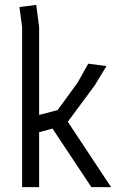

<svg xmlns="http://www.w3.org/2000/svg" viewBox="-20 -770 484 790"><path d="M71 -659 60 -741 129 -750 141 -659V-297L217 -317L300 -431L343 -508L418 -498L370 -419L259 -269L437 0H356L196 -241L141 -226V0H71Z"/></svg>

Font: Strong
Style: Regular
Weight: 400
Designer: Roman Shchyukin (Gaslight Type Foundry)
Foundry: Cyreal (www.cyreal.org)
Version: Version 1.001